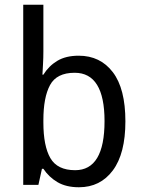

<svg xmlns="http://www.w3.org/2000/svg" viewBox="-20 -780 599 810"><path d="M163 -563Q163 -536 161.5 -510Q160 -484 159 -465H163Q186 -502 222 -523.5Q258 -545 312 -545Q403 -545 456 -475.5Q509 -406 509 -268Q509 -132 456 -61Q403 10 313 10Q259 10 222.5 -11.5Q186 -33 163 -68H157L142 0H78V-760H163ZM295 -473Q219 -473 191 -421Q163 -369 163 -273V-263Q163 -164 192.5 -113Q222 -62 297 -62Q421 -62 421 -269Q421 -473 295 -473Z"/></svg>

Font: Noto Sans Hebrew SemiCondensed
Style: Regular
Weight: 400
Width: 4
Designer: Monotype Design Team
Foundry: Monotype Imaging Inc.
Version: Version 2.004; ttfautohint (v1.8.4.7-5d5b)